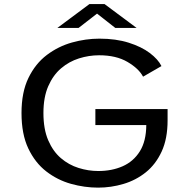

<svg xmlns="http://www.w3.org/2000/svg" viewBox="-20 -892 915 924"><path d="M452 11Q387 11 321.8 -7.2Q256.5 -25.5 202.8 -67Q149 -108.5 116.2 -177.5Q83.5 -246.5 83.5 -348Q83.5 -448.5 117 -517.2Q150.5 -586 205.5 -627.5Q260.5 -669 326.5 -687.5Q392.5 -706 458.5 -706Q538 -706 599.5 -686.5Q661 -667 701 -636.8Q741 -606.5 757 -574L668.5 -523Q648 -562 593.5 -594Q539 -626 457 -626Q408 -626 360.2 -611Q312.5 -596 274 -563.2Q235.5 -530.5 212.2 -477.2Q189 -424 189 -348Q189 -270.5 212 -217Q235 -163.5 273 -131Q311 -98.5 358 -83.8Q405 -69 453 -69Q518.5 -69 570.5 -92Q622.5 -115 653 -163.8Q683.5 -212.5 684 -290H439V-367H786.5V-312.5Q786.5 -224.5 758 -162.8Q729.5 -101 681.8 -62.8Q634 -24.5 574.2 -6.8Q514.5 11 452 11ZM256 -757.5 410.5 -872.5H483L637.5 -757.5H535L447 -826.5L358 -757.5Z"/></svg>

Font: Trispace SemiExpanded
Style: Regular
Weight: 400
Width: 6
Designer: Tyler Finck
Foundry: Etcetera Type Company
Version: Version 1.210; ttfautohint (v1.8.3)